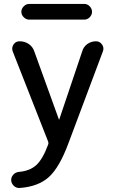

<svg xmlns="http://www.w3.org/2000/svg" viewBox="-20 -730 578 979"><path d="M409.2 -629.9H128.9Q113.3 -629.9 101.1 -642.1Q88.9 -654.3 88.9 -669.9Q88.9 -685.5 101.1 -697.8Q113.3 -710 128.9 -710H409.2Q425.8 -710 437.5 -697.8Q449.2 -685.5 449.2 -669.9Q449.2 -654.3 437.5 -642.1Q425.8 -629.9 409.2 -629.9ZM469.7 -519.5Q488.3 -519.5 500 -503.4Q511.7 -487.3 504.9 -468.8L329.1 0Q283.2 124 229 172.9Q174.8 221.7 80.1 228.5Q63.5 229.5 50.8 217.8Q38.1 206.1 37.1 189.5Q36.1 173.8 47.4 161.1Q58.6 148.4 76.2 146.5Q132.8 141.6 165.5 111.3Q198.2 81.1 225.6 6.8Q228.5 0 225.6 -7.8L44.9 -467.8Q38.1 -486.3 48.8 -502.9Q59.6 -519.5 80.1 -519.5Q106.4 -519.5 127 -505.4Q147.5 -491.2 155.3 -466.8L280.3 -121.1Q280.3 -120.1 281.2 -120.1Q282.2 -120.1 282.2 -121.1L399.4 -468.8Q406.2 -492.2 425.8 -505.9Q445.3 -519.5 469.7 -519.5Z"/></svg>

Font: Rounded Mgen+ 2p medium
Style: Regular
Weight: 500
Designer: [Source Han Sans]
Ryoko NISHIZUKA  (kana & ideographs); Paul D. Hunt (Latin, Greek & Cyrillic); Wenlong ZHANG  (bopomofo
Version: Version 1.059.20150602